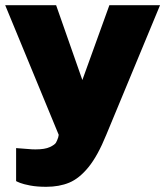

<svg xmlns="http://www.w3.org/2000/svg" viewBox="-20 -550 636 739"><path d="M42 147V20L94 24Q102 25 117 25Q153 25 172 16Q191 7 195.5 -1Q200 -9 204 -21L206 -31L0 -530H196L297 -242L401 -530H596L389 -31Q356 50 320.5 93.5Q285 137 246.5 153Q208 169 158 169Q122 169 96 164Q70 159 57.5 154Q45 149 42 147Z"/></svg>

Font: Morrison Black
Style: Regular
Weight: 900
Designer: Pablo Impallari, Rodrigo Fuenzalida (Modified by Dan O. Williams)
Version: Version 0.03;June 6, 2019;FontCreator 11.5.0.2425 64-bit; tt